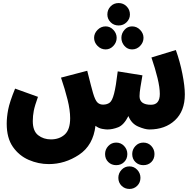

<svg xmlns="http://www.w3.org/2000/svg" viewBox="-20 -844 1282 1259"><path d="M832 -749Q832 -780 810.5 -802Q789 -824 758 -824Q726 -824 705 -802Q684 -780 684 -749Q684 -720 705 -698.5Q726 -677 758 -677Q789 -677 810.5 -698.5Q832 -720 832 -749ZM745 -596Q745 -625 723.5 -648Q702 -671 673 -671Q642 -671 619.5 -648Q597 -625 597 -596Q597 -566 619.5 -543Q642 -520 673 -520Q702 -520 723.5 -543Q745 -566 745 -596ZM921 -596Q921 -625 899 -648Q877 -671 846 -671Q816 -671 796 -648Q776 -625 776 -596Q776 -566 796 -543Q816 -520 846 -520Q877 -520 899 -543Q921 -566 921 -596ZM300 232Q406 232 498.5 170.5Q591 109 606 -19Q627 -3 649.5 1Q672 5 684 5Q718 5 755 -9.5Q792 -24 822 -83Q842 -33 886.5 -14Q931 5 959 5Q1063 5 1127.5 -55.5Q1192 -116 1192 -225Q1192 -279 1176 -360Q1160 -441 1133 -516L973 -467Q998 -394 1013 -332Q1028 -270 1028 -228Q1028 -157 970 -157Q895 -157 895 -213Q895 -236 901 -273Q907 -310 914 -350L752 -376Q740 -276 728 -230Q716 -184 700 -171.5Q684 -159 659 -158Q635 -157 619.5 -171.5Q604 -186 590 -234Q586 -249 576 -285.5Q566 -322 552 -380L380 -335Q406 -259 423 -190.5Q440 -122 440 -69Q440 6 404.5 38Q369 70 314 70Q265 70 230 42.5Q195 15 195 -50Q195 -84 201.5 -117.5Q208 -151 229 -209L79 -263Q43 -175 33.5 -125Q24 -75 24 -33Q24 61 64.5 119Q105 177 168.5 204.5Q232 232 300 232ZM993 166Q993 136 972.5 113.5Q952 91 920 91Q889 91 868 113.5Q847 136 847 166Q847 198 868 218.5Q889 239 920 239Q952 239 972.5 218.5Q993 198 993 166ZM815 166Q815 136 794 113.5Q773 91 742 91Q711 91 690 113.5Q669 136 669 166Q669 198 690 218.5Q711 239 742 239Q773 239 794 218.5Q815 198 815 166ZM901 322Q901 292 880 269.5Q859 247 829 247Q798 247 777 269.5Q756 292 756 322Q756 353 777 374Q798 395 829 395Q859 395 880 374Q901 353 901 322Z"/></svg>

Font: Noto Sans Arabic Condensed Black
Style: Regular
Weight: 900
Width: 3
Designer: Nadine Chahine
Foundry: Monotype Imaging Inc.
Version: 1.001